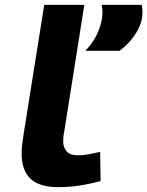

<svg xmlns="http://www.w3.org/2000/svg" viewBox="-20 -760 606 790"><path d="M162 -740H327L244 -217Q242 -209 241 -199Q240 -189 240 -177Q240 -155 253.5 -138Q267 -121 302 -121Q324 -121 344.5 -125Q365 -129 392 -135L394 -15Q354 -4 310.5 3Q267 10 219 10Q142 10 105.5 -24.5Q69 -59 69 -128Q69 -147 71.5 -167.5Q74 -188 77 -207ZM331 -551Q357 -577 374.5 -610Q392 -643 398.5 -677.5Q405 -712 398 -740H563Q574 -686 547 -636.5Q520 -587 472 -551Z"/></svg>

Font: Georama Extra Expanded SemiBold
Style: Italic
Weight: 600
Width: 8
Italic angle: -9°
Designer: Jean-Baptiste Levee
Foundry: Production Type
Version: Version 1.000